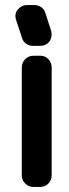

<svg xmlns="http://www.w3.org/2000/svg" viewBox="-20 -738 272 758"><path d="M182 -616Q188 -595 176 -575Q161 -557 139 -557H110Q95 -557 83 -565.5Q71 -574 67 -588L44 -658Q36 -681 49 -699Q65 -718 86 -718H115Q131 -718 143 -709.5Q155 -701 159 -687ZM184 -46Q184 -27 171 -13.5Q158 0 139 0H112Q93 0 79.5 -13.5Q66 -27 66 -46V-471Q66 -491 79.5 -504.5Q93 -518 112 -518H139Q158 -518 171 -504.5Q184 -491 184 -471Z"/></svg>

Font: Monomaniac One
Style: Regular
Weight: 400
Version: Version 1.000; ttfautohint (v1.8.3)